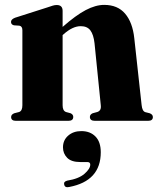

<svg xmlns="http://www.w3.org/2000/svg" viewBox="-20 -494 646 785"><path d="M236 -449.5V-384Q290 -431.5 330.5 -452.8Q371 -474 406 -474Q461 -474 491.5 -438.2Q522 -402.5 529 -338L559 -64.5Q561.5 -39.5 574 -35.5L592 -31Q605 -26 605 -15.5Q605 0 585.5 0H368Q347.5 0 347.5 -16Q347.5 -26 359 -31L377.5 -36Q385.5 -38.5 389.5 -45Q393.5 -51.5 392 -64.5L366.5 -317Q362.5 -352.5 349.5 -369.8Q336.5 -387 310 -387Q277 -387 240 -354L236 -350.5V-63.5Q236 -41 250 -36L268.5 -31Q279.5 -26 279.5 -16Q279.5 0 259.5 0H45Q25.5 0 25.5 -15.5Q25.5 -26 38.5 -31L58 -36Q71.5 -40.5 71.5 -63.5V-370.5Q71.5 -387 59 -389L37 -390.5Q25 -393.5 25 -404.5Q25 -415 41.5 -421.5L173 -463.5Q187.5 -468.5 195.8 -471Q204 -473.5 212 -473.5Q236 -473.5 236 -449.5ZM308 168.5Q271.5 168.5 254.5 151Q237.5 133.5 237.5 108.5Q237.5 79 258.8 60.5Q280 42 312.5 42Q348.5 42 370.2 64Q392 86 392 128.5Q392 246 263 270.5Q245.5 274.5 242.5 261Q239 248.5 255 244.5Q302 237 325.5 216.5Q349 196 349 179Q349 168.5 337 168.5Z"/></svg>

Font: Fraunces 72pt S000
Style: Bold
Weight: 700
Version: Version 1.000; ttfautohint (v1.8.3)